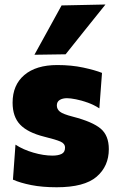

<svg xmlns="http://www.w3.org/2000/svg" viewBox="-20 -796 512 831"><path d="M225.5 14.5Q163 14.5 115.2 5Q67.5 -4.5 36 -18.5L47 -170Q79.5 -148.5 124 -135.5Q168.5 -122.5 207 -122.5Q231.5 -122.5 246.5 -129.8Q261.5 -137 261.5 -157Q261.5 -174.5 241.8 -183.2Q222 -192 171 -204.5Q99.5 -222.5 67 -256.8Q34.5 -291 34.5 -351.5Q34.5 -428 85.2 -471.2Q136 -514.5 228 -514.5Q289.5 -514.5 340.5 -503.5Q391.5 -492.5 421.5 -480.5L410 -327Q387 -342 360 -351.8Q333 -361.5 308.8 -366.2Q284.5 -371 270 -371Q250.5 -371 238.2 -363.2Q226 -355.5 226 -339.5Q226 -323.5 239.2 -312.8Q252.5 -302 295.5 -291Q380.5 -269 415.8 -239.2Q451 -209.5 451 -150.5Q451 -76.5 398 -31Q345 14.5 225.5 14.5ZM129 -559Q158.5 -612.5 188 -666Q217 -719 246.5 -772.5L436.5 -776.5Q391.5 -720.5 348.2 -666.5Q305 -612.5 264 -561Z"/></svg>

Font: Heraclito ExtraBold
Style: Regular
Weight: 800
Designer: Kostas Bartsokas (font) & Cristiano Sobral (main changes)
Foundry: Kostas Bartsokas (font) & Cristiano Sobral (main changes)
Version: Version 1.00;July 8, 2020;FontCreator 13.0.0.2655 64-bit